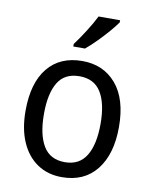

<svg xmlns="http://www.w3.org/2000/svg" viewBox="-86 -882 719 905"><g transform="rotate(10 273.0 -429.0)"><path d="M497 -320Q497 -190 438 -115.5Q379 -41 272 -41Q205 -41 155 -74.5Q105 -108 77.5 -170.5Q50 -233 50 -320Q50 -453 108.5 -525Q167 -597 274 -597Q375 -597 436 -525.5Q497 -454 497 -320ZM138 -320Q138 -222 170.5 -167.5Q203 -113 274 -113Q343 -113 376 -167Q409 -221 409 -320Q409 -418 376 -471Q343 -524 273 -524Q202 -524 170 -471Q138 -418 138 -320ZM415 -807Q402 -788 377.5 -759.5Q353 -731 325 -703Q297 -675 275 -657H219V-669Q243 -701 269 -742Q295 -783 312 -817H415Z"/></g></svg>

Font: Noto Sans Tamil UI SemiCondensed
Style: Regular
Weight: 400
Width: 4
Designer: Jelle Bosma - Monotype Design Team
Foundry: Monotype Imaging Inc.
Version: Version 2.004; ttfautohint (v1.8.4.7-5d5b)